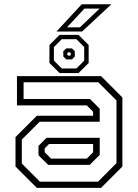

<svg xmlns="http://www.w3.org/2000/svg" viewBox="-20 -908 666 928"><path d="M158 0 55 -103V-245.5L158 -348.5H430V-368L399.5 -398.5H62V-540H468.5L571.5 -437V-103L468.5 0ZM213 -111 166 -157.5V-203L205 -242H462V-159.5L413.5 -111ZM173 -30H454L543 -119.5V-422.5L455 -510.5H94V-429.5H415L462 -382.5V-319.5H171.5L85.5 -233.5V-117.5ZM227 -141.5H399.5L430 -172V-212H217L196 -191V-172ZM268 -555 219 -603.5V-690.5L268 -739.5H359.5L408.5 -690.5V-603.5L359.5 -555ZM278.5 -577H349.5L387 -615V-680.5L349.5 -718.5H278.5L240.5 -680.5V-615ZM300 -621 286 -635V-660.5L300 -674H328L341.5 -660.5V-635L328 -621ZM309.5 -639H318L322 -643V-651.5L318 -655H309.5L305.5 -651.5V-643ZM253 -755.5 375 -887.5H518.5L376.5 -755.5ZM304 -776H366.5L461.5 -866.5H388Z"/></svg>

Font: Tourney Thin Light
Style: Regular
Weight: 300
Version: Version 1.015